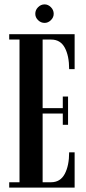

<svg xmlns="http://www.w3.org/2000/svg" viewBox="-20 -856 394 876"><path d="M22 0V-24.5H69V-675.5H22V-700H320.5V-540.5H295.5Q295.5 -601.5 275.5 -638.5Q255.5 -675.5 213.5 -675.5H174.5V-362.5H266.5V-415.5H290.5V-286.5H266.5V-338H174.5V-24.5H213Q255 -24.5 275.2 -62.2Q295.5 -100 295.5 -161H320.5V0ZM183.5 -751.5Q166.5 -751.5 153.8 -764Q141 -776.5 141 -793Q141 -810.5 153.8 -823.2Q166.5 -836 183.5 -836Q199.5 -836 212.2 -823.2Q225 -810.5 225 -793Q225 -776.5 212.2 -764Q199.5 -751.5 183.5 -751.5Z"/></svg>

Font: Imbue 50pt SemiBold
Style: Regular
Weight: 600
Designer: Tyler Finck
Foundry: Etcetera Type Company
Version: Version 1.102; ttfautohint (v1.8.3)